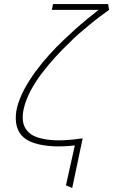

<svg xmlns="http://www.w3.org/2000/svg" viewBox="-20 -720 561 952"><path d="M521 -671 516 -700H243L237 -671H469Q441 -649 411 -624.5Q381 -600 352.5 -574.5Q324 -549 296 -522Q262 -490 226 -450.5Q190 -411 157.5 -367Q125 -323 100.5 -277.5Q76 -232 64 -185Q55 -144 60 -109.5Q65 -75 86 -50Q107 -25 147 -11.5Q187 2 239.5 5Q292 8 351 1L307 199L338 212L390 -34Q336 -26 292 -24.5Q248 -23 213.5 -28Q179 -33 155 -43Q131 -53 117 -69Q98 -90 94 -118.5Q90 -147 98 -182Q108 -225 131.5 -269.5Q155 -314 187.5 -356.5Q220 -399 254.5 -437Q289 -475 321 -505Q347 -532 374.5 -555.5Q402 -579 428 -600.5Q454 -622 477.5 -639.5Q501 -657 521 -671Z"/></svg>

Font: Advent Pro ExtraLight
Style: Italic
Weight: 250
Italic angle: -12°
Version: Version 3.000